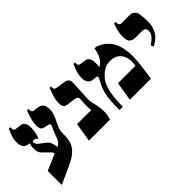

<svg xmlns="http://www.w3.org/2000/svg" viewBox="-30 -1123 1759 1759"><g transform="rotate(-45 850.0 -243.0)"><path d="M52 111V-71L275 -167Q293 -175 303.5 -188Q314 -201 321 -218.5Q328 -236 334.5 -255Q341 -274 350 -294L366 -328Q374 -344 371.5 -353.5Q369 -363 355 -366L311 -375Q286 -380 278.5 -398.5Q271 -417 271 -439Q271 -470 279 -502.5Q287 -535 296.5 -561Q306 -587 310 -597H329V-586Q329 -570 334 -562Q339 -554 354 -552L401 -545Q434 -540 449.5 -519.5Q465 -499 465 -462V-441Q465 -431 460.5 -415.5Q456 -400 450.5 -385Q445 -370 441 -361L418 -314Q414 -305 407.5 -290Q401 -275 396.5 -257Q392 -239 392 -221V-190Q392 -139 376.5 -99.5Q361 -60 325 -28.5Q289 3 226 32ZM209 -135Q209 -143 207 -149Q205 -155 201 -160.5Q197 -166 192 -171L133 -229Q115 -247 109 -270.5Q103 -294 105 -316.5Q107 -339 112 -356Q117 -373 121 -378L147 -372Q143 -360 145 -341.5Q147 -323 169 -306L226 -263Q244 -250 253 -231Q262 -212 265.5 -192Q269 -172 269 -155ZM194 -342Q192 -350 189 -353.5Q186 -357 172 -359L105 -368Q62 -374 48.5 -398.5Q35 -423 35 -454Q35 -503 50.5 -540.5Q66 -578 74 -597H93V-584Q93 -571 97 -561.5Q101 -552 124 -549L173 -543Q202 -539 213.5 -517Q225 -495 225 -457Q225 -434 220.5 -405.5Q216 -377 203 -342Z M515 0 545 -184H728Q727 -191 726 -202Q725 -213 724.5 -228.5Q724 -244 725 -264L728 -320Q730 -343 721 -351Q712 -359 695 -361L612 -373Q584 -377 573 -390.5Q562 -404 562 -436Q562 -477 574 -517Q586 -557 601 -597H620V-583Q620 -566 627.5 -560Q635 -554 658 -550L733 -539Q761 -535 775 -521Q789 -507 787 -466L777 -285Q776 -255 782.5 -227Q789 -199 796 -166.5Q803 -134 803 -91Q803 -64 799.5 -44.5Q796 -25 788 0Z M911 0Q911 -72 915.5 -124Q920 -176 930 -214Q940 -252 956 -283L985 -340Q990 -349 987.5 -356Q985 -363 975 -364L930 -370Q905 -374 889 -394Q873 -414 873 -454Q873 -487 881.5 -517.5Q890 -548 900 -570Q910 -592 912 -597H931V-584Q931 -567 938 -560.5Q945 -554 956 -552L1009 -544Q1031 -541 1042.5 -529Q1054 -517 1058 -498.5Q1062 -480 1062 -457Q1062 -445 1061 -432Q1060 -419 1058 -410L1059 -409Q1079 -419 1097 -438Q1115 -457 1128.5 -487.5Q1142 -518 1149 -562H1160Q1172 -562 1190.5 -554Q1209 -546 1228.5 -533.5Q1248 -521 1262 -508Q1294 -480 1312.5 -440.5Q1331 -401 1339 -356.5Q1347 -312 1347 -269Q1347 -230 1342 -180Q1337 -130 1330 -82Q1323 -34 1318 0H1045L1075 -184H1302Q1304 -198 1305 -210.5Q1306 -223 1306 -232Q1306 -271 1292 -304.5Q1278 -338 1247.5 -359Q1217 -380 1168 -380Q1127 -380 1098.5 -365.5Q1070 -351 1052.5 -334Q1035 -317 1027 -308Q1000 -278 984 -232.5Q968 -187 961 -128.5Q954 -70 954 0Z M1545 -190 1532 -216Q1571 -242 1592.5 -268Q1614 -294 1614 -322Q1614 -345 1603.5 -355.5Q1593 -366 1565 -366H1489Q1447 -366 1427 -385Q1407 -404 1407 -454Q1407 -489 1413.5 -519Q1420 -549 1427.5 -570Q1435 -591 1438 -597H1457V-581Q1457 -568 1464.5 -559Q1472 -550 1488 -550H1587Q1622 -550 1637.5 -534.5Q1653 -519 1657 -510Q1661 -502 1663.5 -481.5Q1666 -461 1668 -438Q1670 -415 1670 -398Q1670 -346 1657 -310Q1644 -274 1624.5 -251Q1605 -228 1583.5 -213.5Q1562 -199 1545 -190Z"/></g></svg>

Font: Frank Ruhl Libre Black
Style: Regular
Weight: 900
Designer: Yanek Iontef
Foundry: Fontef
Version: Version 6.004